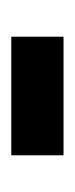

<svg xmlns="http://www.w3.org/2000/svg" viewBox="84 -429 132 340"><g transform="rotate(-90 150.0 -259.0)"><path d="M255 -212.5V-305H45V-212.5Z"/></g></svg>

Font: Familjen Grotesk Medium
Style: Regular
Weight: 500
Designer: Anders Wikstroem, Jonas Baeckman, Matilda Gysing, Kristian Moeller
Foundry: Familjen STHLM AB
Version: Version 2.000